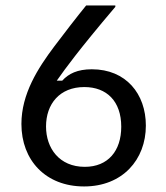

<svg xmlns="http://www.w3.org/2000/svg" viewBox="-20 -670 607 702"><path d="M287.5 11.7C427.5 11.7 513.3 -85.8 513.3 -210.8C513.3 -326.7 440.8 -416.7 315.8 -416.7C263.3 -416.7 230.8 -400.8 207.5 -375H187.5C204.2 -399.2 226.7 -429.2 254.2 -465C286.7 -506.7 331.7 -562.5 401.7 -645V-650H295C268.3 -617.5 207.5 -539.2 178.3 -500C118.3 -420 58.3 -326.7 58.3 -216.7C58.3 -84.2 146.7 11.7 287.5 11.7ZM290 -60C196.7 -60 148.3 -128.3 148.3 -207.5C148.3 -290 198.3 -351.7 288.3 -351.7C370 -351.7 423.3 -300 423.3 -206.7C423.3 -118.3 375 -60 290 -60Z"/></svg>

Font: Familjen Grotesk
Style: Regular
Weight: 400
Designer: Anders Wikstroem, Jonas Baeckman, Matilda Gysing, Kristian Moeller
Foundry: Familjen STHLM AB
Version: Version 2.000